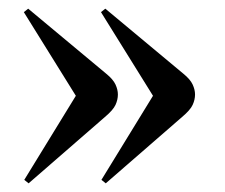

<svg xmlns="http://www.w3.org/2000/svg" viewBox="-20 -485 519 443"><path d="M46 -62 36 -70 155 -264 35 -457 45 -465 225 -315Q241 -302 246.5 -290Q252 -278 252 -267Q252 -255 246.5 -243Q241 -231 222 -215ZM224 -62 214 -70 333 -264 213 -457 223 -465 403 -315Q419 -302 424.5 -290Q430 -278 430 -267Q430 -255 424.5 -243Q419 -231 400 -215Z"/></svg>

Font: Literata 72pt Medium
Style: Regular
Weight: 500
Designer: Latin by Veronika Burian and Jose Scaglione. Greek by Irene Vlachou. Cyrillic by Vera Evstafieva.
Foundry: TypeTogether
Version: Version 3.002